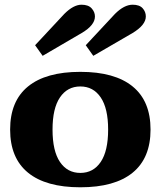

<svg xmlns="http://www.w3.org/2000/svg" viewBox="-20 -785 682 815"><path d="M129 -593 253 -726Q292 -765 326 -765Q355 -765 369 -749.5Q383 -734 383 -715Q383 -678 327 -645L161 -548ZM344 -593 468 -726Q507 -765 543 -765Q572 -765 585.5 -750Q599 -735 599 -715Q599 -679 543 -645L376 -548ZM23 -235Q23 -356 99 -418Q175 -480 321 -480Q467 -480 543 -418Q619 -356 619 -235Q619 -114 543 -52Q467 10 321 10Q175 10 99 -52Q23 -114 23 -235ZM439 -235Q439 -325 407.5 -371.5Q376 -418 321 -418Q266 -418 234.5 -371.5Q203 -325 203 -235Q203 -144 234.5 -97.5Q266 -51 321 -51Q376 -51 407.5 -97.5Q439 -144 439 -235Z"/></svg>

Font: Taviraj
Style: Bold
Weight: 700
Designer: Katatrad Team
Foundry: CadsonDemak
Version: Version 1.001